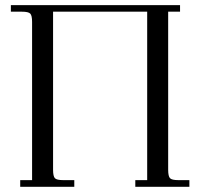

<svg xmlns="http://www.w3.org/2000/svg" viewBox="-20 -722 771 742"><path d="M22 -676.8V-702.1H675.8V-676.8H629.9V-65.9Q629.9 -41 637 -33.4Q644 -25.9 668.9 -25.9H711.9V0H502.9V-25.9H548.8V-676.8H185.1V-65.9Q185.1 -41 192.1 -33.4Q199.2 -25.9 224.1 -25.9H267.1V0H58.1V-25.9H104V-637.2Q104 -662.1 96.9 -669.4Q89.8 -676.8 64.9 -676.8Z"/></svg>

Font: Dihjauti S
Style: Regular
Weight: 400
Designer: T. Christopher White
Version: Version 3.0.0